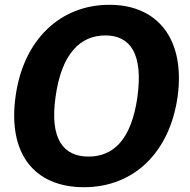

<svg xmlns="http://www.w3.org/2000/svg" viewBox="-20 -772 792 802"><path d="M331 10C538 10 689 -134 722 -369C754 -606 641 -752 437 -752C231 -752 77 -605 45 -369C12 -133 121 10 331 10ZM350 -118C246 -118 187 -189 212 -367C237 -549 316 -624 420 -624C523 -624 579 -549 554 -367C529 -188 453 -118 350 -118Z"/></svg>

Font: Cheyenne Sans
Style: Bold Italic
Weight: 700
Italic angle: -8.13011°
Designer: The Public Sans project authors (U.S. Web Design System), Libre Franklin designed by Pablo Impallari and Rodrigo Fuenzal
Foundry: The Cheyenne Sans Project Authors
Version: Version 2.007